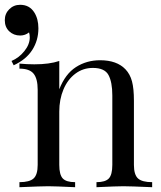

<svg xmlns="http://www.w3.org/2000/svg" viewBox="-52 -780 669 800"><path d="M471 -491Q490 -471 498 -441Q506 -411 506 -360V-93Q506 -52 523 -36.5Q540 -21 582 -21V0Q490 -4 462 -4Q434 -4 350 0V-21Q387 -21 401.5 -36.5Q416 -52 416 -93V-382Q416 -438 400 -467.5Q384 -497 335 -497Q294 -497 262 -473Q230 -449 212.5 -407.5Q195 -366 195 -315V-93Q195 -52 209.5 -36.5Q224 -21 261 -21V0Q177 -4 149 -4Q121 -4 29 0V-21Q71 -21 88 -36.5Q105 -52 105 -93V-406Q105 -452 88 -473Q71 -494 29 -494V-515Q61 -512 91 -512Q154 -512 195 -526V-408Q220 -472 264.5 -500.5Q309 -529 365 -529Q435 -529 471 -491ZM91 -728Q108 -701 108 -662Q108 -612 82.5 -572Q57 -532 5 -508L-4 -526Q27 -539 49.5 -567Q72 -595 72 -624Q72 -636 69 -645Q53 -632 32 -632Q5 -632 -13.5 -649.5Q-32 -667 -32 -696Q-32 -723 -13.5 -741.5Q5 -760 32 -760Q71 -760 91 -728Z"/></svg>

Font: Myanmar April Display
Style: Regular
Weight: 400
Designer: Khon Soe Zaw Thu
Foundry: Myanmar OS
Version: Version 2.50 April 12, 2019